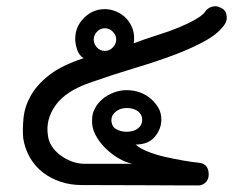

<svg xmlns="http://www.w3.org/2000/svg" viewBox="-20 -587 748 608"><path d="M348 -462.1Q348 -475.3 337.4 -486.4Q326.8 -497.5 312.1 -497.5Q297 -497.5 286.9 -486.4Q276.8 -475.3 276.8 -462.1Q276.8 -448 286.9 -436.9Q297 -425.8 312.1 -425.8Q326.8 -425.8 337.4 -436.9Q348 -448 348 -462.1ZM490.9 -208.6Q490.9 -178.8 470.5 -154Q450 -129.3 409.6 -129.3Q421.7 -117.7 447.2 -107.3Q472.7 -97 501.8 -90.4Q530.8 -83.8 561.1 -78.5Q591.4 -73.2 609.6 -71.7Q640.9 -68.2 640.9 -34.3Q640.9 -17.2 629.3 -7.6Q617.7 2 602.5 0H533.3Q492.9 0 422.7 -0.5Q352.5 -1 239.4 -1Q203 -1 172 -11.4Q140.9 -21.7 116.4 -40.4Q91.9 -59.1 75.5 -86.9Q59.1 -114.6 53.5 -149Q51 -177.8 54.5 -213.6Q58.1 -249.5 77.3 -283.8Q96.5 -318.2 135.6 -349Q174.7 -379.8 243.9 -402.5H244.9Q230.3 -411.6 224.2 -429.8Q218.2 -448 218.2 -464.1Q218.2 -502.5 246 -530.3Q273.7 -558.1 312.1 -558.1Q330.8 -558.1 349.2 -550Q367.7 -541.9 380.8 -527.8Q393.9 -513.6 400.5 -493.9Q407.1 -474.2 403.5 -450Q441.4 -464.1 478.5 -475.8Q515.7 -487.4 546.2 -500Q576.8 -512.6 599.5 -525.8Q622.2 -538.9 629.3 -549.5Q636.9 -561.6 651.3 -565.7Q665.7 -569.7 677.3 -563.1Q693.4 -557.1 697 -541.2Q700.5 -525.3 693.4 -512.6Q674.2 -482.8 632.8 -459.3Q591.4 -435.9 534.1 -414.1Q476.8 -392.4 408.3 -372Q339.9 -351.5 266.7 -325.8Q188.9 -299.5 156.3 -254Q123.7 -208.6 131.8 -158.1Q133.8 -139.9 143.9 -124.2Q154 -108.6 170.2 -96.2Q186.4 -83.8 206.6 -76Q226.8 -68.2 250.5 -68.2H399Q376.8 -73.2 354.8 -86.1Q332.8 -99 313.4 -118.2Q293.9 -137.4 281.8 -160.9Q269.7 -184.3 271.7 -209.6Q271.7 -226.8 280.6 -243.7Q289.4 -260.6 304.8 -273.5Q320.2 -286.4 340.2 -293.9Q360.1 -301.5 380.8 -301.5Q403.5 -301.5 423 -294.4Q442.4 -287.4 457.1 -274.7Q471.7 -262.1 481.3 -246Q490.9 -229.8 490.9 -208.6ZM430.3 -207.6Q430.3 -224.2 416.9 -234.6Q403.5 -244.9 380.8 -244.9Q361.1 -244.9 347 -233.8Q332.8 -222.7 332.8 -207.6Q332.8 -186.4 348 -178Q363.1 -169.7 380.8 -169.7Q402.5 -169.7 416.4 -180.1Q430.3 -190.4 430.3 -207.6Z"/></svg>

Font: Myanmar KatKuu
Style: Regular
Weight: 400
Designer: Khon Soe Zaw Thu
Foundry: MPUA
Version: Version 1.00 September 13, 2016, initial release